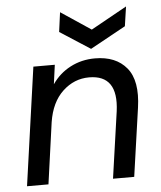

<svg xmlns="http://www.w3.org/2000/svg" viewBox="-52 -758 672 803"><g transform="rotate(-5 284.5 -356.5)"><path d="M390 0 430 -280Q450 -431 327 -431Q264 -431 216 -386Q168 -341 155 -258L119 0H29L99 -496H189L178 -415Q208 -459 255 -483.5Q302 -508 358 -508Q446 -508 491 -453.5Q536 -399 520 -287L479 0ZM346 -549 219 -631 230 -713 356 -629 507 -713 495 -631Z"/></g></svg>

Font: Host Grotesk
Style: Italic
Weight: 400
Italic angle: -8°
Designer: Doğukan Karapınar based on Poppins by Indian Type Foundry, Jonny Pinhorn
Foundry: Element Type
Version: Version 1.001; ttfautohint (v1.8.4.7-5d5b)